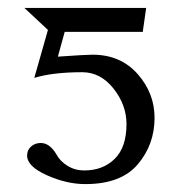

<svg xmlns="http://www.w3.org/2000/svg" viewBox="-20 -449 469 481"><path d="M296.9 -138.2Q296.9 -186 264.4 -227.1Q231.9 -268.1 186 -268.1Q112.8 -268.1 65.9 -253.9L100.1 -374L41 -429.2H346.2L337.9 -371.1V-369.1H142.1L125 -307.1Q194.8 -312 211.9 -312Q281.7 -312 324.5 -263.9Q367.2 -215.8 367.2 -153.8Q367.2 -86.9 325.2 -37.4Q283.2 12.2 193.8 12.2Q147 12.2 97.4 -10Q47.9 -32.2 47.9 -59.1Q47.9 -73.2 57.9 -82Q67.9 -90.8 82 -90.8Q105 -90.8 122.1 -61Q130.9 -44.9 149.4 -33.4Q168 -22 190.9 -22Q237.8 -22 267.3 -51Q296.9 -80.1 296.9 -138.2Z"/></svg>

Font: Linux Libertine
Style: Regular
Weight: 400
Designer: Philipp H. Poll
Foundry: Philipp H. Poll
Version: Version 5.3.0 ; ttfautohint (v0.9)